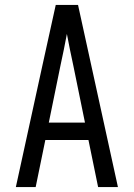

<svg xmlns="http://www.w3.org/2000/svg" viewBox="-20 -755 540 775"><path d="M44 0 151 -490 205 -735H295L456 0H376L337 -190H163L124 0ZM177 -260H323L276 -490Q269 -522 262.5 -554Q256 -586 250 -618Q244 -586 237.5 -554Q231 -522 224 -490Z"/></svg>

Font: Iosevka Fixed
Style: Regular
Weight: 400
Monospace: yes
Designer: Belleve Invis
Foundry: Belleve Invis
Version: Version 33.2.4